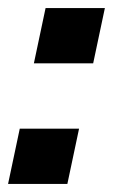

<svg xmlns="http://www.w3.org/2000/svg" viewBox="-48 -474 280 476"><path d="M36 -317 65 -454H212L183 -317ZM-28 -18 1 -155H148L119 -18Z"/></svg>

Font: Kanit
Style: Bold Italic
Weight: 700
Italic angle: -12°
Designer: Katatrad Team
Foundry: CadsonDemak
Version: Version 2.000; ttfautohint (v1.8.3)